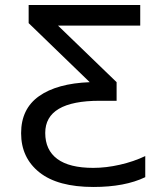

<svg xmlns="http://www.w3.org/2000/svg" viewBox="-20 -734 640 764"><path d="M64 -204Q64 -301 135.5 -351.5Q207 -402 337 -407L94 -642V-714H538V-632H211L444 -407V-333H377Q160 -333 160 -205Q160 -137 208 -101.5Q256 -66 351 -66Q402 -66 457 -78.5Q512 -91 558 -113V-29Q477 10 352 10Q210 10 137 -48Q64 -106 64 -204Z"/></svg>

Font: Noto Sans Mono UI
Style: Regular
Weight: 400
Monospace: yes
Designer: Monotype Design team
Foundry: Monotype Imaging Inc.
Version: Version 1.000